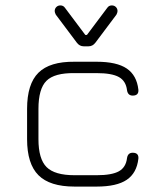

<svg xmlns="http://www.w3.org/2000/svg" viewBox="-20 -689 591 709"><path d="M203 -669Q214 -669 220 -660L295 -560H301L376 -660Q382 -669 393 -669Q402 -669 408 -663Q414 -657 414 -648Q414 -643 410 -635L332 -531Q322 -518 307 -518H289Q274 -518 264 -531L186 -635Q182 -643 182 -648Q182 -657 188 -663Q194 -669 203 -669ZM255 0Q164 0 122 -42Q80 -84 80 -175V-287Q80 -379 122 -420.5Q164 -462 255 -461H337Q411 -461 448 -436Q485 -411 491 -358Q493 -336 470 -336Q452 -336 449 -356Q445 -390 419 -404.5Q393 -419 337 -419H255Q181 -420 151.5 -390.5Q122 -361 122 -287V-175Q122 -102 152 -72Q182 -42 255 -42H337Q393 -42 419 -56.5Q445 -71 449 -105Q452 -125 470 -125Q493 -125 491 -103Q485 -50 448 -25Q411 0 337 0Z"/></svg>

Font: Jura Light
Style: Regular
Weight: 300
Designer: Daniel Johnson, Alexei Vanyashin
Foundry: Daniel Johnson
Version: Version 5.103